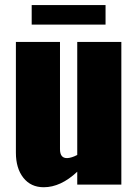

<svg xmlns="http://www.w3.org/2000/svg" viewBox="-20 -748 562 778"><path d="M108.4 -648.4V-727.5H407.7V-648.4ZM157.2 10.7Q105 10.7 74.7 -27.6Q44.4 -65.9 44.4 -129.4V-578.1H223.1V-143.6Q223.1 -107.4 251 -107.4Q252 -107.4 253.4 -107.4Q270.5 -108.4 293 -120.1V-578.1H471.7V0H293V-52.2Q226.1 10.7 157.2 10.7Z"/></svg>

Font: Oswald
Style: Heavy
Weight: 800
Designer: Vernon Adams
Foundry: Vernon Adams
Version: 3.0; ttfautohint (v0.95) -l 8 -r 50 -G 200 -x 0 -w "G" -W -c